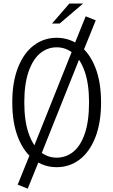

<svg xmlns="http://www.w3.org/2000/svg" viewBox="-20 -962 660 1118"><path d="M479 -867 537.5 -843.5 460 -652 407 -689ZM412 -696 460 -664 210.5 -39.5 164.5 -76.5ZM164.5 -88.5 215.5 -46.5 141.5 136.5 83 113ZM51.5 -366Q51.5 -485 85.2 -569.8Q119 -654.5 177.5 -698.2Q236 -742 310 -742Q384 -742 442.5 -698.2Q501 -654.5 534.8 -569.8Q568.5 -485 568.5 -366Q568.5 -246.5 534.8 -161.2Q501 -76 442.5 -32.2Q384 11.5 310 11.5Q236 11.5 177.5 -32.2Q119 -76 85.2 -161.2Q51.5 -246.5 51.5 -366ZM498.5 -366Q498.5 -473 473.5 -545Q448.5 -617 406 -651.8Q363.5 -686.5 310 -686.5Q256.5 -686.5 214 -651.8Q171.5 -617 146.5 -545Q121.5 -473 121.5 -366Q121.5 -258.5 146.5 -186Q171.5 -113.5 214 -78.8Q256.5 -44 310 -44Q364 -44 406.5 -78Q449 -112 473.8 -184Q498.5 -256 498.5 -366ZM464 -941.5H384L283 -825H327.5Z"/></svg>

Font: Monaspace Xenon Var
Style: Regular
Weight: 400
Designer: Riley Cran and the Lettermatic Team
Version: Version 1.000 (Monaspace Xenon Var)